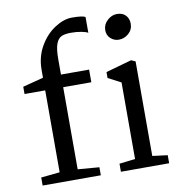

<svg xmlns="http://www.w3.org/2000/svg" viewBox="-89 -906 920 988"><g transform="rotate(-10 371.0 -412.5)"><path d="M422 -816V-733Q414 -739 389 -744Q364 -749 333 -749Q303 -749 284.5 -741Q266 -733 256 -706.5Q246 -680 246 -627V-546H393V-480H246V-51L358 -42V0H54V-42L152 -52V-480H44V-518L152 -546V-587Q152 -655 183.5 -709.5Q215 -764 262 -794.5Q309 -825 352 -825Q406 -825 422 -816ZM645 -742Q645 -711 622.5 -691Q600 -671 571 -671Q547 -671 528.5 -687.5Q510 -704 510 -731Q510 -761 533 -782Q556 -803 583 -803Q613 -803 629 -785.5Q645 -768 645 -742ZM636 -546V-52L715 -42V0H463V-42L546 -52V-452L479 -487V-518L614 -556Z"/></g></svg>

Font: Martel DemiBold
Style: Regular
Weight: 600
Designer: Dan Reynolds
Foundry: Dan Reynolds
Version: Version 1.001; ttfautohint (v1.1) -l 5 -r 5 -G 72 -x 0 -D la